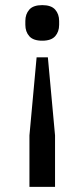

<svg xmlns="http://www.w3.org/2000/svg" viewBox="-20 -550 330 750"><path d="M95 180V-21L123 -326H167L195 -21V180ZM145 -391Q110 -391 94.5 -408.5Q79 -426 79 -453V-468Q79 -495 94.5 -512.5Q110 -530 145 -530Q180 -530 195.5 -512.5Q211 -495 211 -468V-453Q211 -426 195.5 -408.5Q180 -391 145 -391Z"/></svg>

Font: IBM Plex Sans Thai Looped Text
Style: Regular
Weight: 450
Designer: Mike Abbink, Paul van der Laan, Pieter van Rosmalen, Ben Mitchell, Mark Frömberg
Foundry: Bold Monday
Version: Version 1.1